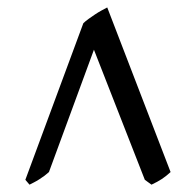

<svg xmlns="http://www.w3.org/2000/svg" viewBox="-20 -777 532 521"><path d="M442.9 -310.1Q430.7 -298.8 419.2 -291.3Q407.7 -283.7 391.1 -275.9L373 -289.1L234.9 -642.1L112.8 -310.1Q107.4 -305.2 100.6 -300Q93.8 -294.9 86.4 -290.3Q79.1 -285.6 72 -282Q64.9 -278.3 60.1 -275.9L48.8 -289.1L206.1 -713.9Q211.9 -719.7 220.5 -725.8Q229 -731.9 237.8 -737.8Q246.6 -743.7 255.4 -748.5Q264.2 -753.4 271 -756.8Z"/></svg>

Font: Gentium Plus
Style: Regular
Weight: 400
Designer: J. Victor Gaultney, Annie Olsen, Iska Routamaa
Foundry: SIL International
Version: Version 1.510